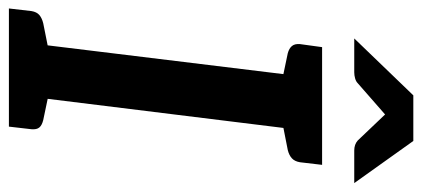

<svg xmlns="http://www.w3.org/2000/svg" viewBox="-288 -686 971 442"><g transform="rotate(90 198.0 -465.5)"><path d="M71 0 159 -721H283L194 0ZM-3 0 3 -52Q5 -64 12 -70Q19 -76 31 -79L96 -92L97 0ZM168 0 192 -92 254 -79Q266 -76 271 -70Q276 -64 275 -52L269 0ZM186 -721 162 -629 100 -642Q89 -645 83.5 -651.5Q78 -658 79 -670L86 -721ZM357 -721 351 -670Q349 -658 342 -651.5Q335 -645 323 -642L257 -629V-721ZM66 -795 197 -931H302L399 -795H324Q310 -795 301 -803L241 -866L169 -803Q165 -799 158 -797Q151 -795 144 -795Z"/></g></svg>

Font: Aleo SemiBold
Style: Italic
Weight: 600
Italic angle: -7°
Designer: Alessio Laiso
Foundry: Alessio Laiso
Version: Version 2.001;gftools[0.9.29]